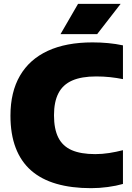

<svg xmlns="http://www.w3.org/2000/svg" viewBox="-20 -971 688 1001"><path d="M454.5 10Q352.5 10 274 -12.8Q195.5 -35.5 142.2 -82.2Q89 -129 61.8 -200.2Q34.5 -271.5 34.5 -368Q34.5 -491 84 -576.2Q133.5 -661.5 229 -705.8Q324.5 -750 462.5 -750Q504.5 -750 544.2 -746.2Q584 -742.5 621 -734.5V-558.5Q588.5 -565 553.8 -568.8Q519 -572.5 481.5 -572.5Q405 -572.5 356.5 -551.2Q308 -530 284.8 -485.2Q261.5 -440.5 261.5 -370Q261.5 -298.5 284 -253.8Q306.5 -209 354 -188.2Q401.5 -167.5 476.5 -167.5Q512.5 -167.5 549.2 -173.2Q586 -179 621 -188V-12Q586.5 -2 542.2 4Q498 10 454.5 10ZM295.5 -793 387 -951H609L486.5 -793Z"/></svg>

Font: Encode Sans SC Condensed Thin Black
Style: Regular
Weight: 900
Version: Version 3.002